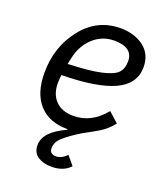

<svg xmlns="http://www.w3.org/2000/svg" viewBox="-136 -619 783 917"><g transform="rotate(20 255.5 -160.5)"><path d="M232 207Q191 207 163.5 188.5Q136 170 136 132Q136 64 245 15L244 12Q151 12 100 -44Q49 -100 49 -204Q49 -336 125 -432Q201 -528 319 -528Q390 -528 437.5 -492Q485 -456 485 -390Q485 -305 397 -264Q309 -223 129 -221Q126 -200 126 -179Q126 -123 158 -90Q190 -57 249 -57Q340 -57 407 -139L457 -94Q438 -70 417.5 -53.5Q397 -37 360.5 -17.5Q324 2 316 7Q262 40 233 66Q204 92 204 122Q204 153 237 153Q264 153 291 126L328 170Q295 207 232 207ZM311 -462Q250 -462 204.5 -420.5Q159 -379 145 -310L139 -281Q248 -285 306.5 -298Q365 -311 385.5 -332Q406 -353 406 -391Q406 -462 311 -462Z"/></g></svg>

Font: Aneliza
Style: Italic
Weight: 400
Italic angle: -11.31°
Designer: Mike Abbink, Paul van der Laan, Pieter van Rosmalen
Foundry: Bold Monday
Version: Version 3.0